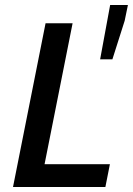

<svg xmlns="http://www.w3.org/2000/svg" viewBox="-20 -747 531 767"><path d="M32 0 162 -654H270L158 -91H419L401 0ZM380 -510 420 -727H491L478 -664L429 -510Z"/></svg>

Font: Source Sans 3 Semibold
Style: Italic
Weight: 600
Italic angle: -11°
Designer: Paul D. Hunt
Foundry: Adobe
Version: Version 3.052;hotconv 1.1.0;makeotfexe 2.6.0